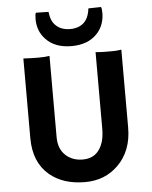

<svg xmlns="http://www.w3.org/2000/svg" viewBox="-59 -931 787 992"><g transform="rotate(-5 334.0 -435.0)"><path d="M454.1 -651.9Q484.4 -649.4 504.4 -649.4H544.9Q565.4 -649.4 587.9 -653.3V-249.5Q587.9 -129.4 515.1 -56.6Q446.3 12.2 342.3 12.2Q228.5 12.2 158.2 -46.9Q79.6 -113.3 79.6 -238.3V-651.9Q120.1 -649.4 156 -649.4Q191.9 -649.4 215.3 -653.3V-231.9Q215.3 -170.4 252.9 -136.2Q288.1 -105 340.8 -105Q418.9 -105 444.8 -185.1Q454.1 -213.9 454.1 -256.3ZM502 -881.8Q506.8 -877 506.8 -848.6Q506.8 -820.3 496.8 -792.7Q486.8 -765.1 465.8 -743.2Q418.5 -693.8 333.5 -693.8Q248.5 -693.8 201.2 -743.2Q160.2 -786.1 160.2 -848.1Q160.2 -877 165 -881.8L230 -880.4Q234.9 -841.8 248 -823.2Q276.9 -782.2 333.5 -782.2Q390.1 -782.2 417 -820.3Q432.1 -841.8 437 -880.4Z"/></g></svg>

Font: Hammersmith One
Style: Regular
Weight: 400
Designer: Nicole Fally
Foundry: Nicole Fally
Version: Version 1.003